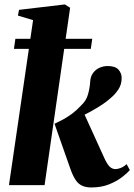

<svg xmlns="http://www.w3.org/2000/svg" viewBox="-20 -837 607 868"><path d="M20.5 0 129.5 -746 61 -766.5 66 -792.5 273 -817 297 -802 181.5 0ZM392.5 10.5Q368 10.5 350.5 2.2Q333 -6 320.8 -25Q308.5 -44 297.5 -75.5L226.5 -277.5Q248 -287.5 267.5 -298.2Q287 -309 306.5 -323.5Q326 -338 346.5 -360Q370 -381.5 378 -410.8Q386 -440 387.5 -465Q388.5 -490.5 400.5 -506.8Q412.5 -523 430.2 -530.8Q448 -538.5 466.5 -538.5Q501.5 -538.5 515.8 -522Q530 -505.5 530 -485Q530 -455 515.2 -432.8Q500.5 -410.5 480 -393.5Q465.5 -380 442 -364.2Q418.5 -348.5 390.2 -333Q362 -317.5 333.2 -304.5Q304.5 -291.5 279.5 -282.5L354 -337L452.5 -120.5Q465 -94 476.2 -83.2Q487.5 -72.5 502.5 -72.5Q512 -72.5 525.8 -77.8Q539.5 -83 552.5 -95L567 -68Q555.5 -54.5 531.5 -36Q507.5 -17.5 472.8 -3.5Q438 10.5 392.5 10.5ZM49.5 -661.5H397L390.5 -616H43Z"/></svg>

Font: Merriweather 96pt Black
Style: Italic
Weight: 900
Italic angle: -7.8°
Version: Version 2.101